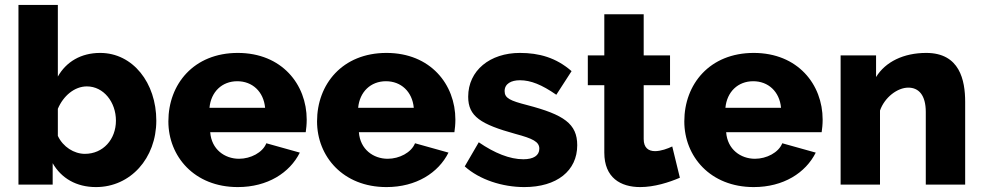

<svg xmlns="http://www.w3.org/2000/svg" viewBox="-20 -750 3992 780"><path d="M370 10C510 10 615 -107 615 -260C615 -413 520 -535 387 -535C309 -535 249 -499 215 -439V-730H55V0H194V-87C229 -26 290 10 370 10ZM325 -125C281 -125 236 -153 215 -198V-308C237 -360 282 -399 333 -399C401 -399 451 -335 451 -260C451 -184 399 -125 325 -125Z M946 10C1067 10 1157 -48 1198 -130L1062 -168C1047 -130 998 -105 951 -105C893 -105 839 -143 834 -213H1222C1224 -226 1226 -245 1226 -264C1226 -407 1125 -535 946 -535C767 -535 664 -408 664 -257C664 -115 769 10 946 10ZM831 -312C837 -377 882 -420 944 -420C1005 -420 1051 -378 1057 -312Z M1550 10C1671 10 1761 -48 1802 -130L1666 -168C1651 -130 1602 -105 1555 -105C1497 -105 1443 -143 1438 -213H1826C1828 -226 1830 -245 1830 -264C1830 -407 1729 -535 1550 -535C1371 -535 1268 -408 1268 -257C1268 -115 1373 10 1550 10ZM1435 -312C1441 -377 1486 -420 1548 -420C1609 -420 1655 -378 1661 -312Z M2110 10C2242 10 2325 -56 2325 -160C2325 -247 2271 -284 2122 -323C2052 -341 2030 -351 2030 -380C2030 -410 2057 -424 2092 -424C2136 -424 2181 -406 2240 -365L2302 -461C2239 -516 2170 -535 2092 -535C1971 -535 1882 -464 1882 -357C1882 -277 1933 -245 2074 -206C2145 -187 2171 -174 2171 -146C2171 -118 2147 -103 2106 -103C2051 -103 1989 -128 1925 -172L1868 -74C1928 -20 2021 10 2110 10Z M2711 -155C2692 -146 2665 -136 2641 -136C2614 -136 2595 -150 2595 -185V-404H2702V-525H2595V-692H2435V-525H2368V-404H2435V-130C2435 -28 2501 10 2581 10C2638 10 2698 -9 2742 -28Z M3042 10C3163 10 3253 -48 3294 -130L3158 -168C3143 -130 3094 -105 3047 -105C2989 -105 2935 -143 2930 -213H3318C3320 -226 3322 -245 3322 -264C3322 -407 3221 -535 3042 -535C2863 -535 2760 -408 2760 -257C2760 -115 2865 10 3042 10ZM2927 -312C2933 -377 2978 -420 3040 -420C3101 -420 3147 -378 3153 -312Z M3901 -336C3901 -424 3879 -535 3743 -535C3651 -535 3577 -499 3539 -437V-525H3395V0H3555V-301C3574 -355 3626 -394 3670 -394C3712 -394 3741 -364 3741 -295V0H3901Z"/></svg>

Font: Raleway
Style: ExtraBold
Weight: 800
Designer: Matt McInerney, Pablo Impallari, Rodrigo Fuenzalida
Foundry: Matt McInerney, Pablo Impallari, Rodrigo Fuenzalida
Version: Version 3.000